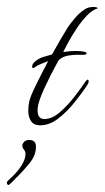

<svg xmlns="http://www.w3.org/2000/svg" viewBox="-89 -352 300 550"><path d="M26 7Q8 7 0 -5Q-8 -17 -8 -35Q-8 -49 -5 -62Q-2 -76 14 -108.5Q30 -141 49 -177Q39 -173 27.5 -168.5Q16 -164 11 -159Q7 -157 6 -157Q3 -157 3 -161Q3 -170 14 -178Q25 -186 35.5 -189Q46 -192 60 -196Q71 -216 83.5 -237.5Q96 -259 106 -275Q113 -285 126 -300.5Q139 -316 155 -326Q164 -332 179 -332Q190 -332 191 -328Q176 -324 160.5 -308Q145 -292 131 -271Q117 -250 107 -231.5Q97 -213 92 -203Q113 -206 127 -206Q135 -206 141 -205.5Q147 -205 151 -204Q159 -203 159 -199Q159 -195 149 -195Q141 -195 130.5 -195Q120 -195 108 -193Q99 -192 89.5 -187Q80 -182 77 -176Q55 -136 38 -99Q21 -62 19 -43Q16 -11 38 -11Q60 -11 82.5 -30.5Q105 -50 125 -76Q145 -102 157 -120Q161 -124 162 -124Q165 -124 165 -119Q165 -115 162 -110Q145 -84 123 -57Q101 -30 76.5 -11.5Q52 7 26 7ZM-5 49Q14 49 14 68Q14 93 -4 115Q-22 137 -37 152Q-40 154 -47.5 162.5Q-55 171 -63 177Q-64 178 -65 178Q-67 178 -68.5 175Q-70 172 -69 169Q-67 166 -57 157Q-47 148 -39 138Q-16 110 -16 89Q-16 82 -20.5 76.5Q-25 71 -25 65Q-25 60 -20 54.5Q-15 49 -5 49Z"/></svg>

Font: Waterfall
Style: Regular
Weight: 400
Designer: Robert E. Leuschke
Foundry: Robert E. Leuschke
Version: Version 1.010; ttfautohint (v1.8.3)